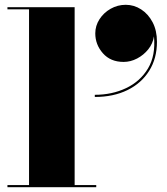

<svg xmlns="http://www.w3.org/2000/svg" viewBox="-20 -780 694 800"><path d="M377 -641Q377 -672.5 394.5 -699.8Q412 -727 441 -743.5Q470 -760 504 -760Q538.5 -760 568.2 -740.8Q598 -721.5 616 -687Q634 -652.5 634 -606Q634 -536.5 601.5 -484.8Q569 -433 510.8 -404.5Q452.5 -376 375 -376V-385Q447 -385 505.8 -413Q564.5 -441 596.8 -495Q629 -549 621.5 -628.5Q617 -598.5 597.8 -574.5Q578.5 -550.5 551.2 -536.2Q524 -522 495 -522Q440.5 -522 408.8 -558Q377 -594 377 -641ZM11 -9H101V-741H11V-750H291V-9H381V0H11Z"/></svg>

Font: Bodoni* 24pt Fatface
Style: Regular
Weight: 900
Version: Version 2.3